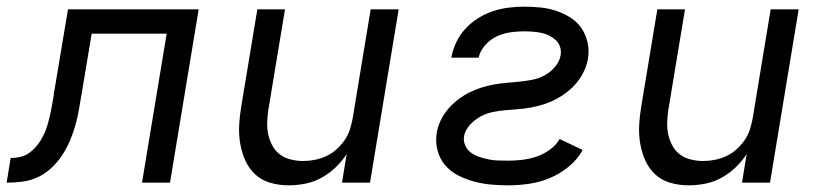

<svg xmlns="http://www.w3.org/2000/svg" viewBox="-54 -548 2474 576"><path d="M-34 0 -22 -74Q-7 -74 8 -77.5Q23 -81 36 -91Q49 -101 59 -114Q69 -127 76 -141Q83 -155 87.5 -170Q92 -185 95.5 -200Q99 -215 101.5 -230Q104 -245 107 -260Q107 -265 108 -270.5Q109 -276 110 -281L150 -520H542L456 0H372L446 -447H221L191 -267Q187 -244 183 -220.5Q179 -197 172.5 -173.5Q166 -150 156.5 -127.5Q147 -105 133.5 -84Q120 -63 101 -45Q82 -27 59.5 -16.5Q37 -6 13 -3Q-11 0 -34 0Z M812 8Q784 8 757.5 0.5Q731 -7 712 -24.5Q693 -42 682 -66.5Q671 -91 666.5 -118Q662 -145 663.5 -173Q665 -201 670 -230L718 -520H801L751 -218Q748 -199 747.5 -180Q747 -161 751 -143.5Q755 -126 763.5 -110.5Q772 -95 786 -84.5Q800 -74 818.5 -69.5Q837 -65 856 -65Q873 -65 890.5 -68.5Q908 -72 924.5 -79.5Q941 -87 955 -99.5Q969 -112 979.5 -127Q990 -142 995.5 -159Q1001 -176 1004 -193L1058 -520H1142L1056 0H972L986 -86Q972 -64 952.5 -45.5Q933 -27 910 -14.5Q887 -2 862 3Q837 8 812 8Z M1470 8Q1443 8 1417 5.5Q1391 3 1366 -4Q1341 -11 1319 -22.5Q1297 -34 1281 -53Q1265 -72 1258.5 -97Q1252 -122 1256 -148Q1259 -167 1267.5 -185.5Q1276 -204 1289 -219.5Q1302 -235 1318.5 -248Q1335 -261 1353 -270Q1371 -279 1389.5 -285Q1408 -291 1427.5 -294.5Q1447 -298 1466 -299.5Q1485 -301 1504 -303Q1523 -305 1542 -308.5Q1561 -312 1579 -321.5Q1597 -331 1611 -347.5Q1625 -364 1628 -383Q1630 -396 1626 -408Q1622 -420 1613 -428Q1604 -436 1593 -441.5Q1582 -447 1569.5 -449.5Q1557 -452 1544 -453Q1531 -454 1518 -454Q1498 -454 1477 -451Q1456 -448 1436.5 -439Q1417 -430 1401.5 -412.5Q1386 -395 1382 -375H1300Q1300 -375 1300 -375Q1300 -375 1300 -375Q1304 -398 1314.5 -420.5Q1325 -443 1342 -461.5Q1359 -480 1380.5 -493.5Q1402 -507 1425 -514.5Q1448 -522 1471.5 -525Q1495 -528 1518 -528Q1543 -528 1567.5 -525.5Q1592 -523 1614.5 -515.5Q1637 -508 1657 -495.5Q1677 -483 1690 -464Q1703 -445 1708.5 -421.5Q1714 -398 1710 -373Q1707 -354 1698.5 -335.5Q1690 -317 1677 -301Q1664 -285 1648 -272.5Q1632 -260 1614 -250.5Q1596 -241 1577 -235Q1558 -229 1539 -225.5Q1520 -222 1501 -220.5Q1482 -219 1463 -217.5Q1444 -216 1424.5 -212Q1405 -208 1387.5 -198.5Q1370 -189 1355.5 -173Q1341 -157 1338 -139Q1336 -124 1342 -111Q1348 -98 1359 -90Q1370 -82 1383.5 -77.5Q1397 -73 1411 -70Q1425 -67 1440 -66.5Q1455 -66 1470 -66Q1491 -66 1512.5 -68.5Q1534 -71 1555 -78Q1576 -85 1595 -98.5Q1614 -112 1625 -131L1694 -98Q1678 -69 1651.5 -47.5Q1625 -26 1594.5 -13.5Q1564 -1 1532.5 3.5Q1501 8 1470 8Z M2012 8Q1984 8 1957.5 0.5Q1931 -7 1912 -24.5Q1893 -42 1882 -66.5Q1871 -91 1866.5 -118Q1862 -145 1863.5 -173Q1865 -201 1870 -230L1918 -520H2001L1951 -218Q1948 -199 1947.5 -180Q1947 -161 1951 -143.5Q1955 -126 1963.5 -110.5Q1972 -95 1986 -84.5Q2000 -74 2018.5 -69.5Q2037 -65 2056 -65Q2073 -65 2090.5 -68.5Q2108 -72 2124.5 -79.5Q2141 -87 2155 -99.5Q2169 -112 2179.5 -127Q2190 -142 2195.5 -159Q2201 -176 2204 -193L2258 -520H2342L2256 0H2172L2186 -86Q2172 -64 2152.5 -45.5Q2133 -27 2110 -14.5Q2087 -2 2062 3Q2037 8 2012 8Z"/></svg>

Font: Iosevka SS04 Extended
Style: Italic
Weight: 400
Width: 7
Italic angle: -9°
Monospace: yes
Designer: Belleve Invis
Foundry: Belleve Invis
Version: Version 19.0.0; ttfautohint (v1.8.4)